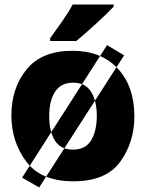

<svg xmlns="http://www.w3.org/2000/svg" viewBox="-20 -786 640 843"><path d="M152 37 77 -6 450 -588 525 -543ZM302 10Q446 10 508 -76Q570 -162 570 -275Q570 -406 497.5 -484.5Q425 -563 298 -563Q163 -563 96.5 -481Q30 -399 30 -280Q30 -164 95 -77Q160 10 302 10ZM300 -129Q246 -129 221 -169Q196 -209 196 -276Q196 -344 222 -383.5Q248 -423 301 -423Q355 -423 380 -383Q405 -343 405 -277Q405 -212 380.5 -170.5Q356 -129 300 -129ZM200 -606H315Q355 -639 404.5 -684.5Q454 -730 479 -757V-766H299Q282 -734 253.5 -693Q225 -652 200 -618Z"/></svg>

Font: Noto Sans Mono Extra
Style: Regular
Weight: 800
Designer: Monotype Design Team
Foundry: Monotype Imaging Inc.
Version: Version 1.900